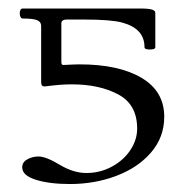

<svg xmlns="http://www.w3.org/2000/svg" viewBox="-20 -435 440 460"><path d="M33.2 -34.2Q33.2 -46.4 45.4 -53.2Q57.6 -60.1 72.3 -60.1Q90.3 -60.1 123.5 -40Q156.2 -20.5 187 -20.5Q219.2 -20.5 247.3 -35.4Q275.4 -50.3 292 -75Q308.6 -99.6 308.6 -127Q308.6 -184.6 263.4 -208.7Q218.3 -232.9 152.3 -232.9Q137.2 -232.9 124.8 -231.9Q112.3 -231 87.9 -228H85.9Q78.6 -228 78.6 -237.8V-373Q78.6 -382.8 68.8 -386.7Q59.1 -390.6 34.7 -390.6Q31.2 -390.6 29.3 -394Q27.3 -397.5 27.3 -402.3Q27.3 -414.6 34.7 -414.6H315.9Q335.9 -414.6 344 -412.1Q352.1 -409.7 352.1 -403.8V-321.8Q352.1 -316.4 338.9 -316.4Q326.2 -316.4 326.2 -321.8Q326.2 -344.2 313 -358.9Q299.8 -373.5 272.9 -380.9Q246.1 -388.2 181.6 -388.2H139.6Q133.3 -388.2 130.1 -385.7Q127 -383.3 127 -379.4V-286.1Q127 -279.3 131.8 -279.3Q160.2 -280.8 170.4 -280.8Q264.6 -280.8 319.1 -248.5Q373.5 -216.3 373.5 -155.3Q373.5 -106.4 342 -69.8Q310.5 -33.2 258.8 -13.7Q207 5.9 147.5 5.9Q98.1 5.9 65.7 -4.4Q33.2 -14.6 33.2 -34.2Z"/></svg>

Font: JuniusX
Style: Regular
Weight: 400
Designer: Peter S. Baker
Foundry: Briery Creek Software
Version: Version 1.004